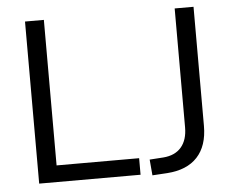

<svg xmlns="http://www.w3.org/2000/svg" viewBox="-51 -765 1010 832"><g transform="rotate(-5 454.0 -349.0)"><path d="M87 0V-705H169V-72H528V0ZM579 7 573 -62 633 -66Q684 -70 711 -101.5Q738 -133 738 -188V-705H820V-187Q820 -100 775 -51.5Q730 -3 644 3Z"/></g></svg>

Font: Nunito Sans
Style: Regular
Weight: 400
Designer: Vernon Adams
Foundry: Vernon Adams
Version: Version 3.101; ttfautohint (v1.8.4.7-5d5b);gftools[0.9.27]